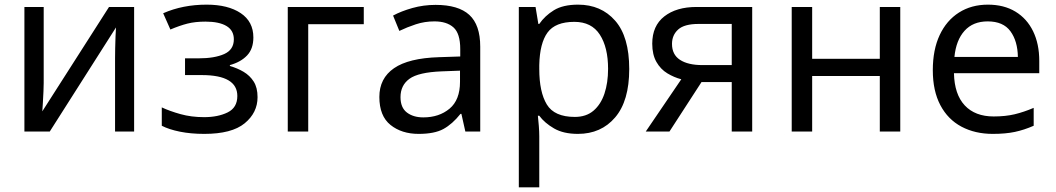

<svg xmlns="http://www.w3.org/2000/svg" viewBox="-20 -566 4542 826"><path d="M168 -536V-209Q168 -197 167 -173Q166 -149 164.5 -125Q163 -101 162 -87L449 -536H557V0H475V-316Q475 -332 475.5 -358Q476 -384 477 -409.5Q478 -435 479 -448L194 0H85V-536Z M869 -546Q961 -546 1015.5 -509.5Q1070 -473 1070 -405Q1070 -356 1043 -327.5Q1016 -299 969 -286V-282Q1001 -273 1028 -257Q1055 -241 1071.5 -215Q1088 -189 1088 -148Q1088 -81 1032.5 -35.5Q977 10 859 10Q801 10 754 0.5Q707 -9 676 -25V-104Q710 -88 756.5 -75Q803 -62 858 -62Q918 -62 959.5 -82.5Q1001 -103 1001 -153Q1001 -243 848 -243H776V-315H834Q903 -315 944.5 -333.5Q986 -352 986 -397Q986 -435 954.5 -454Q923 -473 864 -473Q820 -473 786.5 -464.5Q753 -456 713 -439L682 -509Q766 -546 869 -546Z M1545 -536V-462H1306V0H1218V-536Z M1854 -545Q1952 -545 1999 -502Q2046 -459 2046 -365V0H1982L1965 -76H1961Q1926 -32 1887.5 -11Q1849 10 1781 10Q1708 10 1660 -28.5Q1612 -67 1612 -149Q1612 -229 1675 -272.5Q1738 -316 1869 -320L1960 -323V-355Q1960 -422 1931 -448Q1902 -474 1849 -474Q1807 -474 1769 -461.5Q1731 -449 1698 -433L1671 -499Q1706 -518 1754 -531.5Q1802 -545 1854 -545ZM1959 -262 1880 -259Q1780 -255 1741.5 -227Q1703 -199 1703 -148Q1703 -103 1730.5 -82Q1758 -61 1801 -61Q1869 -61 1914 -98.5Q1959 -136 1959 -214Z M2467 -546Q2566 -546 2626.5 -477Q2687 -408 2687 -269Q2687 -132 2626.5 -61Q2566 10 2466 10Q2404 10 2363.5 -13.5Q2323 -37 2300 -68H2294Q2296 -51 2298 -25Q2300 1 2300 20V240H2212V-536H2284L2296 -463H2300Q2324 -498 2363 -522Q2402 -546 2467 -546ZM2451 -472Q2369 -472 2335.5 -426Q2302 -380 2300 -286V-269Q2300 -170 2332.5 -116.5Q2365 -63 2453 -63Q2502 -63 2533.5 -90Q2565 -117 2580.5 -163.5Q2596 -210 2596 -270Q2596 -362 2560.5 -417Q2525 -472 2451 -472Z M2860 0H2758L2911 -225Q2880 -233 2851 -250.5Q2822 -268 2804 -299.5Q2786 -331 2786 -378Q2786 -455 2838 -495.5Q2890 -536 2976 -536H3216V0H3128V-213H2998ZM2871 -377Q2871 -331 2905.5 -308.5Q2940 -286 3002 -286H3128V-463H2985Q2924 -463 2897.5 -439Q2871 -415 2871 -377Z M3474 -536V-313H3765V-536H3853V0H3765V-239H3474V0H3386V-536Z M4230 -546Q4299 -546 4348.5 -516Q4398 -486 4424.5 -431.5Q4451 -377 4451 -304V-251H4084Q4086 -160 4130.5 -112.5Q4175 -65 4255 -65Q4306 -65 4345.5 -74.5Q4385 -84 4427 -102V-25Q4386 -7 4346 1.5Q4306 10 4251 10Q4175 10 4116.5 -21Q4058 -52 4025.5 -113.5Q3993 -175 3993 -264Q3993 -352 4022.5 -415Q4052 -478 4105.5 -512Q4159 -546 4230 -546ZM4229 -474Q4166 -474 4129.5 -433.5Q4093 -393 4086 -321H4359Q4358 -389 4327 -431.5Q4296 -474 4229 -474Z"/></svg>

Font: Noto IKEA Latin
Style: Regular
Weight: 400
Designer: Monotype Design Team
Foundry: Monotype Imaging Inc.
Version: Version 1.0